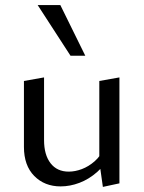

<svg xmlns="http://www.w3.org/2000/svg" viewBox="-20 -727 564 754"><path d="M218 5Q155 5 114.5 -36Q74 -77 74 -150V-409L153 -423V-177Q153 -119 178.5 -86Q204 -53 250 -53Q275 -53 301.5 -63Q328 -73 351.5 -93.5Q375 -114 390 -147L417 -123Q394 -80 361.5 -51.5Q329 -23 292 -9Q255 5 218 5ZM384 7 370 -92V-409L449 -423V-7ZM257 -508 128 -707H217L315 -508Z"/></svg>

Font: Ysabeau Office Medium
Style: Regular
Weight: 500
Designer: Christian Thalmann (Catharsis Fonts)
Version: Version 2.001;gftools[0.9.30]; featfreeze: tnum,lnum,ss02